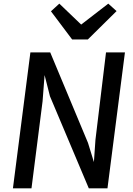

<svg xmlns="http://www.w3.org/2000/svg" viewBox="-20 -1035 732 1055"><path d="M51 0 147 -747H256L463.5 -250L496 -144.5L504.5 -267L562.5 -747H666.5L570.5 0H468L254.5 -506L225 -622.5L214 -479L153 0ZM376.5 -818 260 -973 306 -1015 426 -900 575 -1015 620.5 -974 462.5 -818Z"/></svg>

Font: Merriweather Sans Italic
Style: Regular
Weight: 400
Italic angle: -7.5°
Designer: Eben Sorkin
Foundry: Eben Sorkin
Version: Version 1.008; ttfautohint (v1.7.19-72a1) -l 8 -r 50 -G 200 